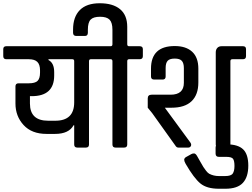

<svg xmlns="http://www.w3.org/2000/svg" viewBox="-44 -907 1546 1180"><path d="M401 -543H254V-538Q289 -520 289 -464V-443Q289 -316 151 -316H140V-271Q140 -165 252 -165H296Q412 -165 412 -278V-531Q412 -543 401 -543ZM202 -461V-475Q202 -510 185.5 -526.5Q169 -543 133 -543H-5Q-24 -543 -24 -562V-605Q-24 -623 -5 -623H580Q599 -623 599 -605V-562Q599 -543 580 -543H514Q503 -543 503 -531V-19Q503 0 484 0H431Q412 0 412 -19V-137H408Q379 -84 294 -84H242Q151 -84 101 -138.5Q51 -193 51 -271V-376Q51 -395 70 -395H133Q171 -395 186.5 -409.5Q202 -424 202 -461Z M749 -623H814Q834 -623 834 -605V-562Q834 -543 814 -543H749Q738 -543 738 -531V-19Q738 0 719 0H666Q647 0 647 -19V-531Q647 -543 636 -543H571Q551 -543 551 -562V-605Q551 -623 571 -623H636Q647 -623 647 -635V-724Q647 -768 629.5 -786Q612 -804 571 -804Q530 -804 513 -786.5Q496 -769 496 -724V-706Q496 -686 478 -686H425Q405 -686 405 -706V-725Q405 -803 446.5 -845Q488 -887 569 -887Q650 -887 694 -850.5Q738 -814 738 -742V-635Q738 -623 749 -623Z M1282 -19V-585Q1282 -602 1291.5 -612.5Q1301 -623 1318 -623H1449Q1468 -623 1468 -605V-562Q1468 -543 1449 -543H1384Q1372 -543 1372 -531V-19Q1372 0 1353 0H1301Q1282 0 1282 -19ZM1114 0H1052Q1041 0 1034 -12L891 -212L864 -245V-302Q864 -325 888 -325H1004Q1086 -325 1086 -398V-488Q1086 -519 1073.5 -533Q1061 -547 1030 -547Q999 -547 986.5 -533.5Q974 -520 974 -489V-437Q974 -418 955 -418H904Q884 -418 884 -437V-485Q884 -624 1030 -624Q1099 -624 1137 -589Q1175 -554 1175 -485V-400Q1175 -325 1133.5 -285Q1092 -245 1010 -245H969L1126 -31Q1131 -24 1131 -17Q1131 -10 1126 -5Q1121 0 1114 0Z M1281 37V0Q1281 -20 1301 -20H1348Q1418 -20 1450 10.5Q1482 41 1482 111Q1482 181 1448.5 217Q1415 253 1341 253H1301Q1227 253 1187.5 220.5Q1148 188 1097 100Q1088 84 1088 75Q1088 66 1098 59L1132 40Q1139 36 1148.5 36Q1158 36 1167 51.5Q1176 67 1188 88.5Q1200 110 1206 119.5Q1212 129 1222.5 142.5Q1233 156 1242 161Q1269 175 1301 175H1340Q1376 175 1386.5 159.5Q1397 144 1397 113Q1397 82 1388.5 69.5Q1380 57 1346 57H1301Q1281 57 1281 37Z"/></svg>

Font: Rajdhani SemiBold
Style: Regular
Weight: 600
Designer: Satya Rajpurohit, Jyotish Sonowal
Foundry: Indian Type Foundry
Version: Version 1.201 February 1, 2022